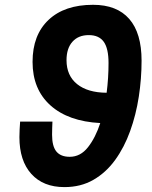

<svg xmlns="http://www.w3.org/2000/svg" viewBox="-20 -762 626 792"><path d="M245.6 9.8Q158.2 9.8 109.1 -44.7Q60.1 -99.1 60.1 -196.3Q60.1 -211.9 61 -228Q62 -243.7 63 -260.3H196.3Q195.8 -246.6 195.3 -233.4Q194.8 -219.7 194.8 -206.1Q194.8 -158.7 212.6 -137Q230.5 -115.2 267.6 -115.2Q312 -115.2 343 -154.8Q374 -194.3 393.6 -254.4Q261.7 -261.2 188 -327.4Q114.3 -393.6 114.3 -506.8Q114.3 -617.7 180.2 -679.9Q246.1 -742.2 363.8 -742.2Q462.4 -742.2 513.2 -683.8Q564 -625.5 564 -511.7Q564 -437.5 552.5 -362.8Q541 -288.1 516.8 -221.2Q492.7 -154.3 455.1 -102.3Q417.5 -50.3 365.5 -20.3Q313.5 9.8 245.6 9.8ZM419.9 -379.4Q427.7 -439.9 427.7 -502Q427.7 -562 408 -589.6Q388.2 -617.2 346.2 -617.2Q303.2 -617.2 278.8 -589.8Q254.4 -562.5 254.4 -513.7Q254.4 -450.2 298.1 -415Q341.8 -379.9 419.9 -379.4Z"/></svg>

Font: CaskaydiaCove NFP
Style: Bold Italic
Weight: 700
Italic angle: -10°
Designer: Aaron Bell
Foundry: Saja Typeworks
Version: Version 2111.001; VTT 6.35;Nerd Fonts 3.1.1